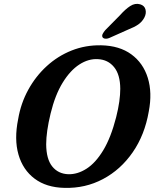

<svg xmlns="http://www.w3.org/2000/svg" viewBox="-20 -943 785 977"><path d="M495 -712.5Q588 -710.5 648.2 -666.5Q708.5 -622.5 732 -547Q755.5 -471.5 737 -375.5Q716.5 -256.5 655.2 -168Q594 -79.5 504 -31.8Q414 16 307.5 13Q216 11 156.2 -33.8Q96.5 -78.5 74 -156.5Q51.5 -234.5 72.5 -337.5Q86 -417.5 123.8 -486.2Q161.5 -555 217.8 -606.5Q274 -658 344.5 -686Q415 -714 495 -712.5ZM327 -56.5Q374 -55 420.2 -84.5Q466.5 -114 505.5 -178.5Q544.5 -243 571 -346.5Q582 -390 587 -426Q592 -462 592 -491.5Q591.5 -563.5 560.5 -601.5Q529.5 -639.5 478.5 -642Q430.5 -645 383.8 -614.8Q337 -584.5 298.8 -522.2Q260.5 -460 237.5 -365.5Q226 -318 220.5 -279Q215 -240 215 -209Q215.5 -133.5 245.8 -96Q276 -58.5 327 -56.5ZM590.5 -865.5Q617.5 -896 642.5 -912.2Q667.5 -928.5 693.5 -921Q715.5 -914.5 720.5 -894.2Q725.5 -874 714 -852.5Q702.5 -831.5 683.2 -818.2Q664 -805 632 -792.5L534.5 -749Q524.5 -745 515 -746.2Q505.5 -747.5 501.5 -754Q498 -762 502.8 -771Q507.5 -780 515.5 -789.5Z"/></svg>

Font: Fraunces 72pt SuperSoft SemiBold
Style: Italic
Weight: 600
Italic angle: -16°
Version: Version 1.000;[b76b70a41]